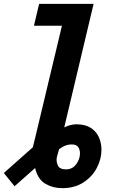

<svg xmlns="http://www.w3.org/2000/svg" viewBox="-54 -796 634 1001"><path d="M270 185Q222 185 182.5 162Q143 139 129 80L22 175L-34 106L117 -28Q119 -38 122 -48Q125 -58 127 -68L269 -662H123L150 -776H434L281 -132Q300 -141 315.5 -144.5Q331 -148 344 -148Q390 -148 419 -129.5Q448 -111 461.5 -80.5Q475 -50 475 -15Q475 33 451 79Q427 125 381 155Q335 185 270 185ZM290 87Q324 87 343.5 60Q363 33 363 4Q363 -15 354 -29Q345 -43 319 -43Q302 -43 286.5 -37Q271 -31 254 -18Q247 7 244 17.5Q241 28 241 36Q241 56 250.5 71.5Q260 87 290 87Z"/></svg>

Font: Ubuntu Sans Mono
Style: Bold Italic
Weight: 700
Italic angle: -13.5°
Monospace: yes
Designer: Dalton Maag Ltd
Foundry: Dalton Maag Ltd
Version: Version 1.006